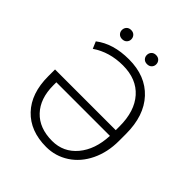

<svg xmlns="http://www.w3.org/2000/svg" viewBox="-232 -1004 1163 1163"><g transform="rotate(45 350.0 -422.5)"><path d="M334 -720.7Q476.6 -720.7 558.6 -632.3Q640.6 -543.9 640.6 -388.2V-327.6Q640.6 -231.4 603.3 -153.8Q565.9 -76.2 499.8 -33.2Q433.6 9.8 354 9.8Q217.8 9.8 139.2 -72.8Q60.5 -155.3 60.5 -302.2V-360.4H580.6V-393.1Q580.6 -522.9 515.9 -595.9Q451.2 -668.9 334 -668.9Q219.2 -668.9 133.8 -610.4L114.7 -655.3Q198.7 -720.7 334 -720.7ZM354 -41.5Q450.7 -41.5 512.7 -115.5Q574.7 -189.5 580.1 -311H121.1V-285.2Q121.1 -171.9 182.6 -106.7Q244.1 -41.5 354 -41.5ZM177.7 -815.9Q177.7 -832.5 188.5 -844Q199.2 -855.5 217.8 -855.5Q236.3 -855.5 247.3 -844Q258.3 -832.5 258.3 -815.9Q258.3 -799.8 247.3 -788.6Q236.3 -777.3 217.8 -777.3Q199.2 -777.3 188.5 -788.6Q177.7 -799.8 177.7 -815.9ZM391.6 -815.4Q391.6 -832 402.3 -843.5Q413.1 -855 431.6 -855Q450.2 -855 461.2 -843.5Q472.2 -832 472.2 -815.4Q472.2 -799.3 461.2 -788.1Q450.2 -776.9 431.6 -776.9Q413.1 -776.9 402.3 -788.1Q391.6 -799.3 391.6 -815.4Z"/></g></svg>

Font: SteelSelectRoboto
Style: Regular
Weight: 300
Designer: Google
Version: Version 2.137; 2017